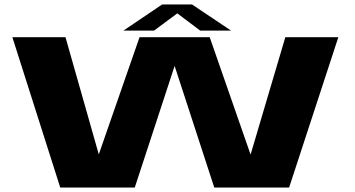

<svg xmlns="http://www.w3.org/2000/svg" viewBox="-20 -842 1592 862"><path d="M250.5 0 35.5 -675H274L423.5 -149L606.5 -675H921.5L1105 -148L1261 -675H1499L1278 0H942L764 -546L585 0ZM534 -704.5 708 -822H842L1017.5 -704.5H879L776 -782L671.5 -704.5Z"/></svg>

Font: Anybody UltraExpanded Regular
Style: Bold
Weight: 700
Width: 9
Designer: Tyler Finck
Foundry: Etcetera Type Company
Version: Version 1.010; ttfautohint (v1.8.3) -l 8 -r 50 -G 200 -x 14 